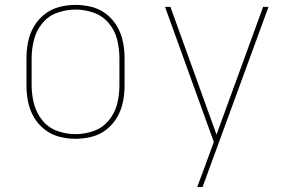

<svg xmlns="http://www.w3.org/2000/svg" viewBox="-20 -558 1192 783"><path d="M288 8Q322 8 355 -0.5Q388 -9 414.5 -30Q441 -51 458 -80.5Q475 -110 481.5 -143Q488 -176 488 -210V-320Q488 -354 481.5 -387Q475 -420 458 -449.5Q441 -479 414.5 -500Q388 -521 355 -529.5Q322 -538 288 -538Q254 -538 221.5 -529.5Q189 -521 162 -500Q135 -479 118 -449.5Q101 -420 94.5 -387Q88 -354 88 -320V-210Q88 -176 94.5 -143Q101 -110 118 -80.5Q135 -51 162 -30Q189 -9 221.5 -0.5Q254 8 288 8ZM784 205H806L1075 -530H1053L863 -9L675 -530H653L852 21L814 125Q806 145 799 165Q792 185 784 205ZM288 -11Q250 -11 213.5 -24Q177 -37 152.5 -67.5Q128 -98 118.5 -135Q109 -172 109 -210V-320Q109 -358 118.5 -395.5Q128 -433 152.5 -463Q177 -493 213.5 -506Q250 -519 288 -519Q326 -519 362.5 -506Q399 -493 424 -463Q449 -433 458 -395.5Q467 -358 467 -320V-210Q467 -172 458 -135Q449 -98 424 -67.5Q399 -37 362.5 -24Q326 -11 288 -11Z"/></svg>

Font: Iosevka Sparkle Thin
Style: Regular
Weight: 100
Designer: Belleve Invis
Foundry: Belleve Invis
Version: Version 4.5.0; ttfautohint (v1.8.3)